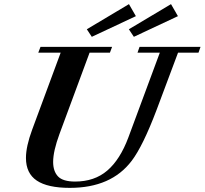

<svg xmlns="http://www.w3.org/2000/svg" viewBox="-20 -888 982 921"><path d="M420.4 -711.4 396.5 -747.6 598.6 -868.2 631.8 -810.5ZM622.1 -711.4 598.1 -747.6 800.3 -868.2 833.5 -810.5ZM314.9 13.2Q208.5 13.2 156.5 -21.7Q104.5 -56.6 104.5 -130.4Q104.5 -185.5 134.3 -266.1L271 -635.3H163.6L174.3 -663.1H517.6L507.3 -635.3H409.7L265.6 -246.1Q234.9 -163.1 234.9 -111.3Q234.9 -66.4 258.3 -41.7Q281.7 -17.1 340.3 -17.1Q433.1 -17.1 494.6 -69.8Q556.2 -122.6 595.7 -228.5L746.6 -635.3H639.6L649.4 -663.1H941.9L932.1 -635.3H834L731 -360.4Q665.5 -187.5 611.8 -116.7Q513.7 13.2 314.9 13.2Z"/></svg>

Font: Elstob 14pt
Style: Bold Italic
Weight: 700
Italic angle: -20°
Designer: Peter S. Baker
Version: Version 1.015